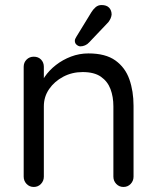

<svg xmlns="http://www.w3.org/2000/svg" viewBox="-20 -742 624 762"><path d="M331 -530Q399 -530 438 -502Q477 -474 493.5 -427Q510 -380 510 -322V-41Q510 -24 498.5 -12Q487 0 470 0Q453 0 441.5 -12Q430 -24 430 -41V-320Q430 -358 418.5 -388.5Q407 -419 380.5 -437.5Q354 -456 308 -456Q266 -456 231 -437.5Q196 -419 175 -388.5Q154 -358 154 -320V-41Q154 -24 142.5 -12Q131 0 114 0Q97 0 85.5 -12Q74 -24 74 -41V-477Q74 -494 85.5 -505.5Q97 -517 114 -517Q132 -517 143 -505.5Q154 -494 154 -477V-406L134 -384Q139 -410 157 -436.5Q175 -463 202 -484Q229 -505 262 -517.5Q295 -530 331 -530ZM299 -558Q292 -558 284.5 -564Q277 -570 277 -580Q277 -587 283 -596L343 -694Q349 -704 359 -713Q369 -722 383 -722Q403 -722 413 -711.5Q423 -701 423 -684Q422 -676 419 -669Q416 -662 410 -654L334 -574Q327 -566 317.5 -562Q308 -558 299 -558Z"/></svg>

Font: Quicksand Light Medium
Style: Regular
Weight: 500
Version: Version 3.006